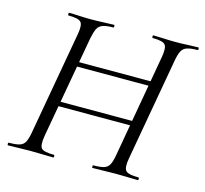

<svg xmlns="http://www.w3.org/2000/svg" viewBox="-93 -730 889 834"><g transform="rotate(15 351.0 -312.5)"><path d="M11.4 0Q8.4 0 8.4 -6Q8.4 -12 11.4 -12Q42.4 -12 59.2 -17Q76 -22 83.9 -37Q91.8 -52 96.8 -81L178.8 -544Q186.8 -586.8 175.6 -599.9Q164.4 -613 118.4 -613Q116.4 -613 116.4 -619Q116.4 -625 118.4 -625Q139 -625 164.1 -623.5Q189.2 -622 217.8 -622Q247.4 -622 274.5 -623.5Q301.6 -625 321.2 -625Q323.2 -625 323.2 -619Q323.2 -613 321.2 -613Q290.2 -613 273.4 -607Q256.6 -601 249.2 -585.9Q241.8 -570.8 236 -542L154 -81Q146.8 -38 157.1 -25Q167.4 -12 214.2 -12Q217.2 -12 217.2 -6Q217.2 0 214.2 0Q193.8 0 167.2 -1Q140.6 -2 110.8 -2Q82.2 -2 56.6 -1Q31 0 11.4 0ZM152.8 -221.2 155.8 -242H538.8L535.8 -221.2ZM171.2 -408.2 175 -429H557.2L555 -408.2ZM390.8 0Q388.8 0 388.8 -6Q388.8 -12 390.8 -12Q422.8 -12 439.1 -17Q455.4 -22 463.2 -37Q471 -52 476 -81L557 -542Q564.8 -584.8 554.7 -598.9Q544.6 -613 497.8 -613Q494.8 -613 494.8 -619Q494.8 -625 497.8 -625Q517.4 -625 543.5 -623.5Q569.6 -622 598.2 -622Q626 -622 653 -623.5Q680 -625 699.6 -625Q702.4 -625 702.4 -619Q702.4 -613 699.6 -613Q669.6 -613 652.8 -607.5Q636 -602 628.2 -587.4Q620.4 -572.8 615.2 -544L533.2 -81Q525.4 -38 537 -25Q548.6 -12 594.4 -12Q597.4 -12 597.4 -6Q597.4 0 594.4 0Q575.4 0 549.2 -1Q523 -2 494.2 -2Q465.4 -2 438.4 -1Q411.4 0 390.8 0Z"/></g></svg>

Font: Cormorant Garamond Light
Style: Italic
Weight: 300
Italic angle: -10°
Designer: Christian Thalmann (Catharsis Fonts)
Foundry: Catharsis Fonts
Version: Version 4.001